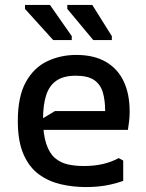

<svg xmlns="http://www.w3.org/2000/svg" viewBox="-20 -744 590 776"><path d="M52 -255Q52 -354 84.5 -412.5Q117 -471 171 -496.5Q225 -522 288 -522Q360 -522 408 -494Q456 -466 480 -415Q504 -364 504 -294Q504 -273 502 -255.5Q500 -238 497 -219H112V-241L202 -295H405Q405 -339 395.5 -371Q386 -403 360.5 -420.5Q335 -438 286 -438Q237 -438 208 -418Q179 -398 166.5 -359Q154 -320 154 -263Q154 -201 167 -162.5Q180 -124 202.5 -105Q225 -86 254.5 -79.5Q284 -73 318 -73Q361 -73 395.5 -81Q430 -89 460 -105L478 -95V-13Q448 -2 411 5Q374 12 326 12Q274 12 225 0.5Q176 -11 137 -39.5Q98 -68 75 -120.5Q52 -173 52 -255ZM432 -582H357L252 -708V-724H353L432 -598ZM270 -582H195L81 -708V-724H182L270 -598Z"/></svg>

Font: AR One Sans Medium
Style: Regular
Weight: 500
Designer: Niteesh Yadav
Foundry: Niteesh Yadav
Version: Version 1.001;gftools[0.9.33]